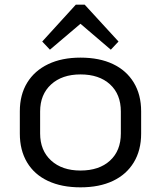

<svg xmlns="http://www.w3.org/2000/svg" viewBox="-20 -795 690 823"><path d="M325 8Q244 8 185.5 -19.5Q127 -47 96 -99Q65 -151 65 -222V-318Q65 -389 96.5 -440.5Q128 -492 186.5 -520Q245 -548 325 -548Q406 -548 464 -520.5Q522 -493 553.5 -441Q585 -389 585 -318V-222Q585 -151 553.5 -99Q522 -47 464 -19.5Q406 8 325 8ZM325 -64Q405 -64 451.5 -106.5Q498 -149 498 -223V-317Q498 -391 451.5 -433.5Q405 -476 325 -476Q246 -476 199 -433Q152 -390 152 -317V-223Q152 -150 199 -107Q246 -64 325 -64ZM161 -617 305 -775H343L488 -617L455 -582L304 -711H346L194 -582Z"/></svg>

Font: Pathway Extreme
Style: Regular
Weight: 400
Designer: Eduardo Rodriguez Tunni
Foundry: Eduardo Rodriguez Tunni
Version: Version 1.001;gftools[0.9.26]